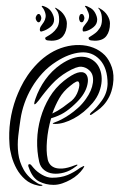

<svg xmlns="http://www.w3.org/2000/svg" viewBox="-20 -623 402 646"><path d="M306 -408Q314 -398 318.5 -383Q323 -368 322 -350.5Q321 -333 314 -314Q307 -295 292 -277Q263 -243 228.5 -224.5Q194 -206 166 -206Q149 -206 166 -212Q175 -215 187.5 -221.5Q200 -228 214 -237.5Q228 -247 242.5 -260Q257 -273 269 -290Q289 -318 292.5 -344.5Q296 -371 282 -385Q270 -397 254 -398.5Q238 -400 206 -381Q177 -364 154 -339Q131 -314 111 -286Q100 -272 96.5 -272Q93 -272 99 -290Q111 -325 132.5 -355Q154 -385 184 -406Q206 -421 224.5 -427Q243 -433 258.5 -432Q274 -431 286 -424.5Q298 -418 306 -408ZM360 -338Q356 -314 347.5 -297.5Q339 -281 328.5 -269.5Q318 -258 307.5 -251Q297 -244 289 -238Q285 -235 283 -237Q281 -239 286 -244Q304 -259 322.5 -284.5Q341 -310 342 -341Q342 -394 316 -422Q290 -450 251 -446.5Q212 -443 170 -416Q143 -399 122.5 -376.5Q102 -354 87 -328.5Q72 -303 62.5 -276Q53 -249 49 -222Q45 -196 41.5 -166Q38 -136 41.5 -107Q45 -78 60 -51.5Q75 -25 107 -6Q112 -3 117.5 -2Q123 -1 123 0Q123 2 118 2.5Q113 3 107 1Q82 -4 64.5 -19.5Q47 -35 36 -55Q25 -75 19 -97Q13 -119 12 -137Q6 -216 34 -293Q40 -309 49.5 -329Q59 -349 73 -369.5Q87 -390 106 -409.5Q125 -429 149 -444Q172 -458 197 -465Q222 -472 247 -471.5Q272 -471 294 -462.5Q316 -454 333 -437Q348 -421 356.5 -396Q365 -371 360 -338ZM269 -374Q281 -360 272 -330.5Q263 -301 230 -271Q212 -254 195 -243.5Q178 -233 152 -225Q141 -187 138 -150Q135 -113 140 -90Q141 -81 146.5 -72.5Q152 -64 162.5 -59.5Q173 -55 190 -56Q207 -57 232 -67Q239 -70 240.5 -68.5Q242 -67 234 -62Q216 -48 196 -42.5Q176 -37 158.5 -39Q141 -41 128.5 -51Q116 -61 112 -78Q104 -113 105 -151Q106 -189 116.5 -226Q127 -263 146.5 -295.5Q166 -328 195 -351Q249 -394 269 -374ZM259 -55Q252 -45 241.5 -35.5Q231 -26 217.5 -18.5Q204 -11 189.5 -6Q175 -1 160 -1Q134 -1 111.5 -12.5Q89 -24 77 -59Q75 -63 75 -66.5Q75 -70 77 -70Q81 -72 85 -67.5Q89 -63 93 -58Q104 -45 121.5 -35Q139 -25 155 -25Q185 -25 207 -34Q229 -43 249 -58Q254 -61 260.5 -64Q267 -67 259 -55ZM245 -347Q241 -355 216 -334Q193 -316 179.5 -292.5Q166 -269 156 -241Q175 -250 191 -261.5Q207 -273 221 -284Q236 -297 243 -318Q250 -339 245 -347ZM153 -486Q149 -486 140.5 -487Q132 -488 132 -495Q132 -497 139.5 -501Q147 -505 155.5 -511.5Q164 -518 171.5 -529Q179 -540 179 -557Q179 -578 171 -588Q169 -591 166.5 -594Q164 -597 165 -597Q167 -597 169 -596Q171 -595 172 -594Q188 -585 196.5 -571Q205 -557 205 -544Q205 -518 192.5 -502Q180 -486 153 -486ZM246 -562Q246 -566 248 -571Q250 -576 255 -576Q259 -576 261.5 -571Q264 -566 264 -562Q264 -559 261.5 -553.5Q259 -548 255 -548Q250 -548 248 -553Q246 -558 246 -562ZM269 -518Q265 -517 261.5 -517Q258 -517 258 -523Q258 -530 263 -536Q268 -542 273 -549Q278 -556 279.5 -565.5Q281 -575 274 -588Q273 -593 269 -597.5Q265 -602 266 -603Q268 -604 273 -602Q278 -600 279 -599Q293 -593 300 -580Q307 -567 307 -557Q307 -542 295 -532Q283 -522 269 -518ZM299 -486Q295 -486 286.5 -487Q278 -488 278 -495Q278 -497 285 -501Q292 -505 300.5 -511.5Q309 -518 316 -529Q323 -540 323 -557Q323 -577 316 -588Q315 -591 312 -594Q309 -597 311 -597Q311 -597 313.5 -596Q316 -595 317 -594Q333 -585 341.5 -571Q350 -557 350 -544Q350 -518 338 -502Q326 -486 299 -486ZM100 -562Q100 -566 103 -571Q106 -576 110 -576Q114 -576 116.5 -571Q119 -566 119 -562Q119 -559 116.5 -553.5Q114 -548 110 -548Q106 -548 103 -553Q100 -558 100 -562ZM123 -518Q114 -514 114 -523Q114 -530 118.5 -536Q123 -542 127.5 -549Q132 -556 133.5 -565.5Q135 -575 129 -588Q127 -593 123 -597.5Q119 -602 121 -603Q123 -604 128 -602Q133 -600 135 -599Q148 -593 155 -580Q162 -567 162 -557Q162 -542 149.5 -532Q137 -522 123 -518Z"/></svg>

Font: mr_AkronimG
Style: Regular
Weight: 400
Version: Version 1.002 April 14, 2020